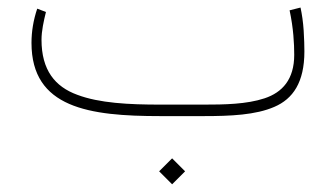

<svg xmlns="http://www.w3.org/2000/svg" viewBox="-20 -306 885 506"><path d="M399.4 145.5 433.6 179.7 467.8 145.5 433.6 111.3ZM516.1 0C587.9 0 653.8 -2.9 703.1 -24.4C752 -45.4 782.2 -88.9 782.2 -170.4C782.2 -184.6 781.7 -203.1 780.3 -225.6C778.8 -248 775.9 -268.1 772 -286.1L743.2 -278.8C753.4 -231.4 755.4 -190.4 755.4 -161.6C755.4 -96.7 724.1 -62.5 677.2 -46.9C629.9 -31.2 571.3 -30.3 516.6 -30.3H402.8C319.3 -30.3 241.7 -34.2 183.6 -56.2C125 -77.6 89.4 -121.1 89.4 -201.2C89.4 -224.6 95.2 -250.5 101.1 -274.4L78.1 -283.2C67.9 -252.9 63 -222.7 63 -192.9C63 -21.5 214.8 0 402.8 0Z"/></svg>

Font: Vazirmatn Thin
Style: Regular
Weight: 100
Designer: Saber Rastikerdar
Foundry: Saber Rastikerdar
Version: Version 33.003